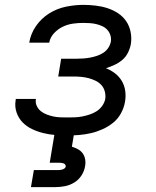

<svg xmlns="http://www.w3.org/2000/svg" viewBox="-20 -548 640 788"><path d="M257 8Q231 8 206 6Q181 4 157 -2Q133 -8 111 -18.5Q89 -29 72.5 -46Q56 -63 48 -86.5Q40 -110 44 -135Q44 -137 44.5 -139Q45 -141 45 -142H128Q128 -141 127.5 -140.5Q127 -140 127 -139Q125 -125 131.5 -112Q138 -99 148.5 -91Q159 -83 172 -78Q185 -73 199 -70Q213 -67 227.5 -66.5Q242 -66 257 -66Q272 -66 287 -66.5Q302 -67 317.5 -70Q333 -73 348 -78Q363 -83 376.5 -91.5Q390 -100 399.5 -113.5Q409 -127 412 -142Q414 -158 410 -173Q406 -188 396 -199Q386 -210 372.5 -216.5Q359 -223 344.5 -227Q330 -231 314 -232.5Q298 -234 282 -234H219L231 -307H295Q308 -307 322 -308Q336 -309 349.5 -311.5Q363 -314 377 -318.5Q391 -323 403.5 -331Q416 -339 424 -351Q432 -363 435 -377Q437 -391 433 -403.5Q429 -416 420.5 -425.5Q412 -435 400 -440.5Q388 -446 375.5 -449Q363 -452 349.5 -453Q336 -454 322 -454Q301 -454 279.5 -451Q258 -448 238 -438.5Q218 -429 202 -412Q186 -395 182 -373H100Q106 -410 128 -441.5Q150 -473 182 -493Q214 -513 250.5 -520.5Q287 -528 322 -528Q347 -528 372.5 -525Q398 -522 421 -514.5Q444 -507 464 -494Q484 -481 497.5 -461.5Q511 -442 516 -417Q521 -392 517 -367Q514 -350 505.5 -332.5Q497 -315 482.5 -302.5Q468 -290 450.5 -282Q433 -274 415 -268Q435 -260 452 -247Q469 -234 480 -215.5Q491 -197 494 -174.5Q497 -152 493 -130Q489 -106 476.5 -83Q464 -60 444 -44Q424 -28 400.5 -17.5Q377 -7 353 -1.5Q329 4 305 6Q281 8 257 8ZM107 220 119 150H219Q223 150 227.5 149.5Q232 149 236.5 147.5Q241 146 245 143Q249 140 250 135Q250 135 250 135Q250 135 250 135Q250 131 247.5 127.5Q245 124 241 122.5Q237 121 232.5 120.5Q228 120 224 120H184L204 0H284L275 54Q288 58 300 64.5Q312 71 319.5 81.5Q327 92 329.5 106Q332 120 329 135Q326 154 314.5 172Q303 190 285 201Q267 212 247 216Q227 220 207 220Z"/></svg>

Font: Zed Sans Extended
Style: Italic
Weight: 400
Width: 7
Italic angle: -9°
Designer: Belleve Invis
Foundry: Belleve Invis
Version: Version 1.0.0; ttfautohint (v1.8.4)